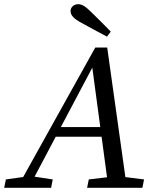

<svg xmlns="http://www.w3.org/2000/svg" viewBox="-49 -897 745 917"><path d="M-29 0H195L203 -40L104 -55H86L-21 -40L-29 0ZM33 0H88L403 -595H389L469 0H557L463 -670H406L33 0ZM195 -244H481L494 -290H209L195 -244ZM367 0H631L639 -40L520 -55H502L375 -40L367 0ZM480 -746C450 -777 419 -808 387 -839C359 -867 342 -877 325 -877C305 -877 288 -864 288 -844C288 -826 301 -809 338 -789C378 -767 420 -744 462 -722L480 -746Z"/></svg>

Font: Source Serif Variable
Style: Italic
Weight: 389
Italic angle: -12°
Designer: Frank Grießhammer
Foundry: Adobe Systems Incorporated
Version: Version 3.001;hotconv 1.0.111;makeotfexe 2.5.65597